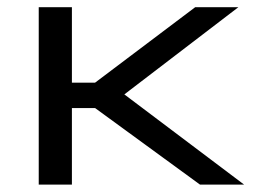

<svg xmlns="http://www.w3.org/2000/svg" viewBox="-20 -498 696 518"><path d="M519.5 0 236.5 -206.5H157V-275H236.5L506.5 -478.5H623L302 -233V-253.5L638.5 0ZM84.5 0V-478.5H174V0Z"/></svg>

Font: Anek Latin Expanded
Style: Regular
Weight: 400
Width: 7
Designer: Yesha Goshar
Foundry: Ek Type
Version: Version 1.003